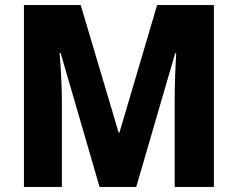

<svg xmlns="http://www.w3.org/2000/svg" viewBox="-20 -734 934 754"><path d="M371 0H515L668 -525H672C669 -476 666 -401 666 -341V0H820V-714H597L449 -213H446L297 -714H74V0H223V-338C223 -400 218 -476 214 -526H218Z"/></svg>

Font: Noto Sans Lao SemiCondensed ExtraBold
Style: Regular
Weight: 800
Width: 4
Designer: Monotype Design Team
Foundry: Monotype Imaging Inc.
Version: Version 2.003